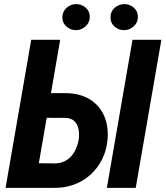

<svg xmlns="http://www.w3.org/2000/svg" viewBox="-20 -902 795 922"><path d="M179.2 -455.1 303.2 -454.6Q366.7 -452.6 412.1 -424.3Q457.5 -396 479.5 -346.9Q501.5 -297.9 496.6 -233.9Q492.2 -181.2 470.9 -138.2Q449.7 -95.2 415.5 -64Q381.3 -32.7 336.2 -15.9Q291 1 239.3 0H6.8L129.9 -710.9H269L166.5 -118.2L245.1 -117.2Q278.3 -118.2 302.2 -134.5Q326.2 -150.9 340.1 -177.7Q354 -204.6 358.4 -234.9Q361.3 -258.3 357.2 -281Q353 -303.7 338.6 -318.8Q324.2 -334 296.9 -335.9L158.2 -336.4ZM754.9 -710.9 631.8 0H493.2L616.2 -710.9ZM279.3 -817.9Q279.3 -845.2 298.8 -863.5Q318.4 -881.8 344.7 -882.3Q370.6 -882.8 390.9 -865.7Q411.1 -848.6 411.1 -821.8Q411.6 -794.9 391.8 -776.4Q372.1 -757.8 345.7 -757.3Q319.8 -756.8 299.8 -773.9Q279.8 -791 279.3 -817.9ZM510.7 -817.4Q509.8 -845.2 529.5 -863.5Q549.3 -881.8 576.2 -882.3Q602.5 -882.8 622.3 -865.5Q642.1 -848.1 642.1 -821.8Q642.6 -794.4 622.8 -776.1Q603 -757.8 576.7 -757.3Q550.8 -756.8 530.8 -773.7Q510.7 -790.5 510.7 -817.4Z"/></svg>

Font: Roboto Condensed
Style: Bold Italic
Weight: 700
Italic angle: -12°
Designer: Christian Robertson
Foundry: Google
Version: Version 3.0